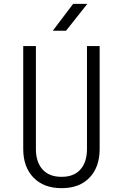

<svg xmlns="http://www.w3.org/2000/svg" viewBox="-20 -970 640 1000"><path d="M301 10Q207 10 154 -45.5Q101 -101 101 -194V-730H167V-194Q167 -126 201.5 -87.5Q236 -49 301 -49Q365 -49 399 -87.5Q433 -126 433 -194V-730H499V-194Q499 -100 446.5 -45Q394 10 301 10ZM255 -810 361 -950H435L324 -810Z"/></svg>

Font: Tiny ExtraLight
Style: Regular
Weight: 200
Monospace: yes
Designer: Philipp Nurullin, Konstantin Bulenkov
Foundry: JetBrains
Version: Version 2.251; ttfautohint (v1.8.4.7-5d5b)